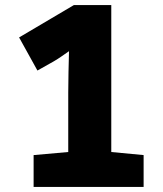

<svg xmlns="http://www.w3.org/2000/svg" viewBox="-20 -734 640 754"><path d="M544 -125 417 -137V-714H270L55 -587L127 -457L191 -493Q208 -503 221.5 -512.5Q235 -522 251 -533Q250 -502 249 -451Q248 -400 248 -370V-137L112 -125V0H544Z"/></svg>

Font: Noto Sans Mono Extra
Style: Regular
Weight: 800
Designer: Monotype Design Team
Foundry: Monotype Imaging Inc.
Version: Version 1.900